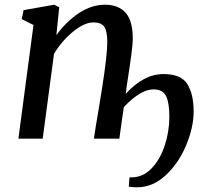

<svg xmlns="http://www.w3.org/2000/svg" viewBox="-20 -588 862 814"><path d="M425 -568Q482 -568 512.5 -534Q543 -500 543 -423Q543 -386 518 -228L513 -190Q589 -274 673 -274Q748 -274 774.5 -231Q801 -188 801 -116Q801 -49 769.5 27Q738 103 683 154.5Q628 206 561 206Q538 206 526 203L529 164H537Q586 164 622.5 126Q659 88 678.5 28.5Q698 -31 698 -93Q698 -151 684.5 -180Q671 -209 630 -209Q576 -209 505 -134L498 -87L486 0H378Q384 -42 400 -135L413 -216Q435 -356 435 -413Q434 -459 421 -476Q408 -493 376 -493Q338 -493 290.5 -454.5Q243 -416 209 -360L161 0H58L122 -482L72 -507L80 -545L210 -568L231 -557L219 -439Q260 -496 314 -532Q368 -568 425 -568Z"/></svg>

Font: Koeln Type Serif
Style: Italic
Weight: 400
Italic angle: -8°
Designer: Eben Sorkin
Foundry: Eben Sorkin
Version: Version 2.002